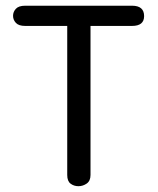

<svg xmlns="http://www.w3.org/2000/svg" viewBox="-20 -641 548 668"><path d="M439.5 -621.1H67.4C52.4 -621.1 41.7 -617.5 35.2 -610.4C28.6 -603.2 25.4 -595.1 25.4 -585.9C25.4 -576.8 28.6 -568.7 35.2 -561.5C41.7 -554.4 52.4 -550.8 67.4 -550.8H213.9V-32.2C213.9 -17.9 217.8 -7.8 225.6 -2C233.4 3.9 242.5 6.8 252.9 6.8C263.3 6.8 272.9 3.7 281.7 -2.4C290.5 -8.6 294.9 -18.6 294.9 -32.2V-550.8H439.5C467.4 -550.8 481.4 -562.2 481.4 -585C481.4 -609 467.4 -621.1 439.5 -621.1Z"/></svg>

Font: Jura
Style: DemiBold
Weight: 600
Version: Version 2.5.1